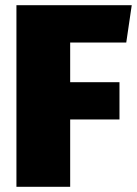

<svg xmlns="http://www.w3.org/2000/svg" viewBox="-20 -716 525 736"><path d="M249 0H43V-696H485L464 -553H249V-401H438V-258H249Z"/></svg>

Font: Trujillo Black
Style: Regular
Weight: 900
Designer: Fira Sans original fonts by bBox Type GmbH, Carrois Corporate GbR, & Edenspiekermann AG / Changes by Cristiano Sobral
Foundry: Fira Sans original fonts by bBox Type GmbH, Carrois Corporate GbR, & Edenspiekermann AG / Changes by Cristiano Sobral
Version: Version 4.301;July 28, 2020;FontCreator 13.0.0.2655 64-bit